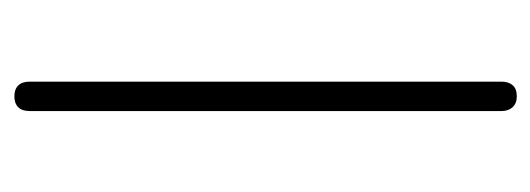

<svg xmlns="http://www.w3.org/2000/svg" viewBox="-262 -490 757 274"><g transform="rotate(-90 117.0 -352.5)"><path d="M117 6Q107 6 101.5 0Q96 -6 96 -16V-689Q96 -700 101.5 -705.5Q107 -711 117 -711Q127 -711 132.5 -705.5Q138 -700 138 -689V-16Q138 -6 133 0Q128 6 117 6Z"/></g></svg>

Font: Nunito ExtraLight
Style: Regular
Weight: 200
Designer: Vernon Adams
Foundry: Vernon Adams
Version: Version 3.602;April 4, 2023;FontCreator 14.0.0.2856 64-bit